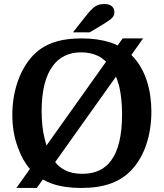

<svg xmlns="http://www.w3.org/2000/svg" viewBox="-20 -920 811 950"><path d="M424 -760 471 -788C533 -826 546 -834 546 -861C546 -881 531 -900 499 -900C461 -900 445 -892 401 -836L341 -760ZM162 10 192 -32C206 -24 221 -17 238 -11C278 3 326 10 382 10C494 10 572 -18 629 -77C698 -149 729 -257 729 -368C729 -473 701 -577 632 -646C631 -647 631 -647 630 -648L688 -730H587L562 -695C551 -701 539 -706 526 -710C485 -723 438 -730 385 -730C273 -730 197 -703 141 -643C78 -575 41 -468 41 -352C41 -293 50 -240 68 -192C83 -149 103 -113 128 -84L61 10ZM186 -371C186 -471 205 -546 242 -595C273 -636 318 -661 381 -661C412 -661 441 -655 466 -643C480 -636 493 -626 505 -615L210 -200C207 -210 204 -221 201 -233C191 -273 186 -319 186 -371ZM554 -541C560 -526 565 -510 570 -492C579 -453 584 -407 584 -354C584 -249 565 -173 530 -126C498 -82 451 -60 388 -60C353 -60 324 -66 300 -79C282 -88 266 -101 253 -118Z"/></svg>

Font: Domine
Style: Bold
Weight: 700
Designer: Pablo Impallari, Rodrigo Fuenzalida, Brenda Gallo
Foundry: Pablo Impallari, Rodrigo Fuenzalida, Brenda Gallo
Version: Version 2.000